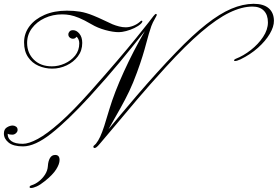

<svg xmlns="http://www.w3.org/2000/svg" viewBox="-20 -750 1425 985"><path d="M465.8 9.3Q459 9.3 459 2.4Q459 -1.5 462.9 -3.9Q464.8 -5.9 467.5 -8.1Q470.2 -10.3 472.2 -12.7Q484.4 -27.8 494.1 -49.1Q503.9 -70.3 514.9 -104Q525.9 -137.7 541 -189.5Q566.9 -275.9 615.5 -382.3Q664.1 -488.8 723.1 -590.3Q686 -543.9 654.8 -505.1Q623.5 -466.3 592.3 -428.7Q561 -391.1 524.7 -349.4Q488.3 -307.6 440.4 -254.9Q326.2 -130.4 242.7 -64.7Q159.2 1 98.1 1Q48.3 1 24.2 -18.6Q0 -38.1 0 -64.9Q0 -86.9 15.1 -96.4Q30.3 -106 45.4 -106Q53.7 -106 62 -100.6Q70.3 -95.2 70.3 -83.5Q70.3 -74.2 62 -66.7Q53.7 -59.1 43 -59.1Q36.6 -59.1 30.5 -60.1Q24.4 -61 19.5 -64V-61Q19.5 -40 38.3 -26.1Q57.1 -12.2 97.2 -12.2Q127.4 -12.2 174.1 -37.4Q220.7 -62.5 287.6 -121.6Q354.5 -180.7 444.8 -282.2Q598.1 -455.1 679 -555.7Q759.8 -656.2 767.6 -668Q776.4 -678.7 779.8 -678.7Q784.2 -678.7 784.2 -674.3Q784.2 -671.4 782.2 -668L775.4 -655.3Q763.2 -634.8 756.3 -616Q749.5 -597.2 743.7 -576.7Q736.3 -551.3 729.2 -524.2Q722.2 -497.1 711.4 -462.2Q700.7 -427.2 682.6 -377.9Q663.1 -324.2 643.1 -282.2Q623 -240.2 597.9 -195.3Q572.8 -150.4 536.6 -86.9Q559.6 -114.7 598.1 -160.9Q636.7 -207 684.3 -262.5Q731.9 -317.9 783.2 -374.8Q834.5 -431.6 882.8 -481.4Q969.2 -571.3 1038.6 -625.7Q1107.9 -680.2 1166.7 -705.1Q1225.6 -730 1280.8 -730.5Q1332 -730.5 1358.4 -707.8Q1384.8 -685.1 1385.3 -643.6Q1385.7 -613.3 1364 -576.4Q1342.3 -539.6 1303.5 -504.9Q1264.6 -470.2 1213.4 -445.3Q1195.3 -437 1186 -437Q1180.7 -437 1180.7 -440.4Q1180.7 -444.3 1189 -448.2Q1228.5 -463.4 1266.6 -493.2Q1304.7 -522.9 1329.6 -560.3Q1354.5 -597.7 1354.5 -635.3Q1354.5 -673.8 1333.7 -695.1Q1313 -716.3 1275.4 -716.3Q1220.7 -716.3 1156.5 -685.1Q1092.3 -653.8 1012.2 -585.4Q932.1 -517.1 830.1 -405.3Q749 -316.4 683.1 -239Q617.2 -161.6 569.1 -103.5Q521 -45.4 493.2 -13.7Q480.5 1.5 474.6 5.4Q468.8 9.3 465.8 9.3ZM248 -397.9Q210.4 -397.9 177.2 -412.6Q144 -427.2 123.8 -457.3Q103.5 -487.3 103.5 -532.7Q103.5 -578.6 131.3 -615.5Q159.2 -652.3 208.7 -673.8Q258.3 -695.3 323.2 -695.3Q358.9 -695.3 390.6 -690.2Q422.4 -685.1 460.4 -669.4Q485.4 -659.2 507.3 -648.7Q529.3 -638.2 557.1 -625.5Q573.7 -618.7 591.3 -614.3Q608.9 -609.9 625 -609.9Q643.1 -609.9 662.4 -617.2Q681.6 -624.5 695.3 -636.2Q703.6 -644 706.5 -644Q710.4 -644 710.4 -640.1Q710.4 -636.2 703.6 -628.9Q690.4 -616.2 669.4 -606.2Q648.4 -596.2 626.7 -590.6Q605 -585 589.8 -585Q559.6 -585 520 -595.9Q480.5 -606.9 450.2 -625Q411.6 -647.5 385.5 -658.2Q359.4 -668.9 339.4 -672.6Q319.3 -676.3 298.8 -676.3Q250.5 -676.3 209.5 -657.2Q168.5 -638.2 143.8 -605Q119.1 -571.8 119.1 -529.8Q119.1 -478 153.8 -443.8Q188.5 -409.7 246.1 -409.7Q279.8 -409.7 312 -424.1Q344.2 -438.5 365.5 -464.8Q386.7 -491.2 386.7 -527.8Q386.7 -547.4 373.5 -561.5Q370.1 -557.6 365.5 -554.4Q360.8 -551.3 354.5 -551.3Q345.2 -551.3 337.9 -557.4Q330.6 -563.5 330.6 -573.2Q330.6 -581.5 336.7 -588.4Q342.8 -595.2 354.5 -595.2Q372.6 -595.2 387.2 -577.4Q401.9 -559.6 401.9 -529.8Q401.9 -490.2 379.4 -460.7Q356.9 -431.2 321.8 -414.6Q286.6 -397.9 248 -397.9ZM139.2 214.4Q131.8 214.4 131.8 209.5Q131.8 207 134 204.6Q136.2 202.1 144 199.7Q161.6 194.3 179.9 179.9Q198.2 165.5 211.2 145.3Q224.1 125 225.6 102.1Q227.1 76.7 236.3 60.8Q245.6 44.9 263.2 44.9Q285.6 44.9 285.6 70.8Q285.6 91.3 268.1 119.1Q250.5 147 210 179.2Q186.5 198.2 168.5 206.3Q150.4 214.4 139.2 214.4Z"/></svg>

Font: Pinyon Script
Style: Regular
Weight: 400
Designer: Nicole Fally, Eben Sorkin
Foundry: Sorkin Type Co.
Version: Version 1.008; ttfautohint (v1.8.4.7-5d5b)